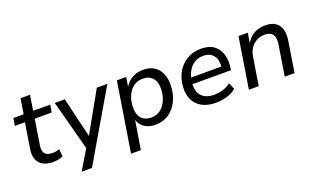

<svg xmlns="http://www.w3.org/2000/svg" viewBox="-84 -1102 2876 1746"><g transform="rotate(-20 1354.0 -229.0)"><path d="M253 9Q193 9 154.5 -13.5Q116 -36 101 -76.5Q86 -117 95 -173L134 -419H37L49 -491H148L171 -638H263L240 -491H405L393 -419H229L191 -181Q181 -122 203 -96Q225 -70 275 -70Q294 -70 311 -73.5Q328 -77 343 -83L349 -11Q331 -1 304.5 4Q278 9 253 9Z M465 180 590 -28 584 16 449 -491H546L643 -83H627L856 -491H958L565 180Z M943 180 1050 -491H1140L1124 -389H1120Q1139 -426 1167 -450.5Q1195 -475 1230.5 -487.5Q1266 -500 1307 -500Q1369 -500 1412.5 -472Q1456 -444 1477.5 -392Q1499 -340 1495 -271Q1491 -192 1460 -129Q1429 -66 1373.5 -28.5Q1318 9 1242 9Q1183 9 1139.5 -19.5Q1096 -48 1080 -103H1084L1038 180ZM1230 -66Q1282 -66 1318.5 -93.5Q1355 -121 1376.5 -167.5Q1398 -214 1401 -273Q1405 -345 1371.5 -385Q1338 -425 1275 -425Q1224 -425 1186.5 -398Q1149 -371 1128 -324.5Q1107 -278 1104 -219Q1100 -147 1133 -106.5Q1166 -66 1230 -66Z M1830 9Q1752 9 1698 -19.5Q1644 -48 1617.5 -100.5Q1591 -153 1595 -225Q1599 -303 1633 -365Q1667 -427 1726.5 -463.5Q1786 -500 1866 -500Q1943 -500 1989 -466Q2035 -432 2052.5 -374.5Q2070 -317 2060 -246L2057 -223H1667L1676 -284H2003L1983 -268Q1991 -316 1980 -352.5Q1969 -389 1940.5 -410.5Q1912 -432 1863 -432Q1814 -432 1778 -409.5Q1742 -387 1720.5 -350.5Q1699 -314 1691 -271L1687 -247Q1678 -191 1693 -150Q1708 -109 1745 -87Q1782 -65 1837 -65Q1880 -65 1922 -77Q1964 -89 1999 -117L2026 -54Q1989 -22 1936 -6.5Q1883 9 1830 9Z M2149 0 2227 -491H2317L2300 -384H2296Q2324 -442 2373.5 -471Q2423 -500 2488 -500Q2545 -500 2581.5 -477.5Q2618 -455 2633 -410Q2648 -365 2638 -297L2591 0H2496L2543 -295Q2549 -336 2542 -364Q2535 -392 2513.5 -407Q2492 -422 2454 -422Q2409 -422 2373.5 -402Q2338 -382 2316 -347.5Q2294 -313 2287 -268L2244 0Z"/></g></svg>

Font: Nunito Sans 10pt Medium
Style: Italic
Weight: 500
Italic angle: -9°
Designer: Vernon Adams
Foundry: Vernon Adams
Version: Version 3.101;gftools[0.9.27]